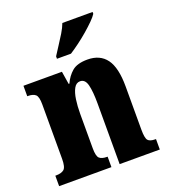

<svg xmlns="http://www.w3.org/2000/svg" viewBox="-139 -866 849 966"><g transform="rotate(-20 285.0 -383.0)"><path d="M11 0V-56H15Q44 -56 58 -68Q72 -80 72 -124V-416Q72 -457 59 -468.5Q46 -480 19 -480H15V-536H221L232 -467H236Q252 -503 279.5 -526.5Q307 -550 362 -550Q429 -550 463 -504Q497 -458 497 -357V-126Q497 -80 507.5 -68Q518 -56 546 -56H550V0H335V-325Q335 -389 326 -424.5Q317 -460 290 -460Q269 -460 257 -438Q245 -416 240 -381Q235 -346 235 -306V-121Q235 -79 247.5 -67.5Q260 -56 288 -56H291V0ZM220 -619Q233 -640 250 -665.5Q267 -691 283 -717.5Q299 -744 307 -766H469V-756Q461 -743 441.5 -723.5Q422 -704 396.5 -682Q371 -660 344 -640Q317 -620 295 -606H220Z"/></g></svg>

Font: Noto Serif Tamil ExtraCondensed Black
Style: Regular
Weight: 900
Width: 2
Designer: Indian Type Foundry, Tom Grace, and the Monotype Design Team
Foundry: Monotype Imaging Inc.
Version: Version 2.004; ttfautohint (v1.8.4.7-5d5b)